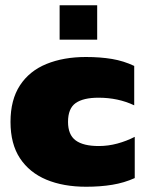

<svg xmlns="http://www.w3.org/2000/svg" viewBox="-20 -701 553 731"><path d="M207 -550V-681H350V-550ZM308 10Q221 10 156.5 -17Q92 -44 56 -98.5Q20 -153 20 -237Q20 -321 56 -376Q92 -431 157 -457.5Q222 -484 307 -484Q362 -484 406.5 -476.5Q451 -469 491 -450V-300Q430 -329 355 -329Q297 -329 268 -308.5Q239 -288 239 -237Q239 -188 268 -166.5Q297 -145 356 -145Q392 -145 427 -154.5Q462 -164 493 -180V-23Q453 -5 407.5 2.5Q362 10 308 10Z"/></svg>

Font: Kanit ExtraBold
Style: Regular
Weight: 800
Designer: Katatrad Team
Foundry: CadsonDemak
Version: Version 2.000; ttfautohint (v1.8.3)